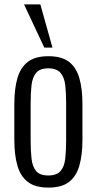

<svg xmlns="http://www.w3.org/2000/svg" viewBox="-20 -842 439 871"><path d="M199 9Q140 9 106.5 -16.5Q73 -42 59 -90.5Q45 -139 45 -209V-369Q45 -439 59 -487.5Q73 -536 106.5 -561.5Q140 -587 199 -587Q260 -587 293 -561.5Q326 -536 340 -487.5Q354 -439 354 -369V-209Q354 -139 340 -90.5Q326 -42 293 -16.5Q260 9 199 9ZM199 -46Q237 -46 254.5 -66Q272 -86 276 -122.5Q280 -159 280 -205V-373Q280 -420 276 -455.5Q272 -491 254.5 -511.5Q237 -532 199 -532Q161 -532 144 -511.5Q127 -491 123 -455.5Q119 -420 119 -373V-205Q119 -159 123 -122.5Q127 -86 144 -66Q161 -46 199 -46ZM181 -626 89 -822H163L218 -626Z"/></svg>

Font: Oswald Light
Style: Regular
Weight: 300
Designer: Vernon Adams
Foundry: Vernon Adams
Version: Version 4.103;gftools[0.9.33.dev8+g029e19f]